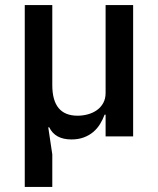

<svg xmlns="http://www.w3.org/2000/svg" viewBox="-20 -540 625 760"><path d="M78 200V-520H187V-203Q187 -82 287 -82Q308 -82 328 -87.5Q348 -93 363.5 -104Q379 -115 388.5 -132Q398 -149 398 -172V-520H507V0H398V-86H394Q387 -67 376 -49Q365 -31 349 -17.5Q333 -4 311.5 4Q290 12 263 12Q198 12 175 -36H171L187 71V200Z"/></svg>

Font: IBM Plex Sans Arabic Medm
Style: Regular
Weight: 500
Designer: Mike Abbink, Paul van der Laan, Pieter van Rosmalen, Wael Morcos, Khajak Apelian
Foundry: Bold Monday
Version: Version 1.005